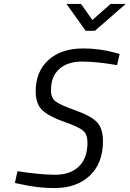

<svg xmlns="http://www.w3.org/2000/svg" viewBox="-20 -949 661 979"><path d="M621 -929 464 -792H417L319 -929H393L451 -847L544 -929ZM577 -617Q471 -635 398 -635Q325 -635 282.5 -597.5Q240 -560 240 -489Q240 -449 264.5 -431Q289 -413 366.5 -385.5Q444 -358 474.5 -326Q505 -294 505 -229Q505 -117 438 -53.5Q371 10 257 10Q172 10 85 -10L56 -16L69 -76Q185 -58 262 -58Q339 -58 382.5 -100.5Q426 -143 426 -222Q426 -263 404 -282.5Q382 -302 307 -328Q232 -354 197 -386Q162 -418 162 -483Q162 -585 227.5 -643.5Q293 -702 404 -702Q486 -702 564 -681L590 -674Z"/></svg>

Font: TitilliumWebItalic
Style: Italic
Weight: 400
Italic angle: -13°
Version: Version 1.001;PS 57.000;hotconv 1.0.70;makeotf.lib2.5.55311